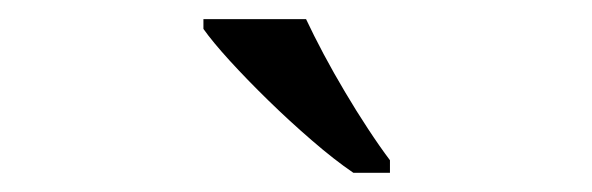

<svg xmlns="http://www.w3.org/2000/svg" viewBox="-20 -786 617 200"><path d="M386.2 -606H348.1Q328.1 -619.6 304.7 -639.9Q281.2 -660.2 259.3 -681.6Q237.3 -703.1 219.2 -722.9Q201.2 -742.7 191.9 -755.9V-766.1H298.8Q306.6 -749.5 317.1 -729.7Q327.6 -710 339.4 -690.2Q351.1 -670.4 363.3 -651.9Q375.5 -633.3 386.2 -619.1Z"/></svg>

Font: Droid Serif
Style: Regular
Weight: 400
Version: Version 1.00 build 112